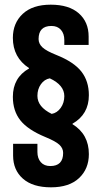

<svg xmlns="http://www.w3.org/2000/svg" viewBox="-20 -728 436 821"><path d="M35 -314Q35 -396 104 -435V-437Q35 -482 35 -566Q35 -629 77 -668.5Q119 -708 197 -708Q275 -708 317 -671Q359 -634 359 -572V-536H255V-557Q255 -584 240.5 -600.5Q226 -617 200 -617Q145 -617 145 -561Q145 -541 161.5 -525.5Q178 -510 221 -493Q296 -463 328 -422Q360 -381 360 -321Q360 -239 290 -199V-197Q360 -154 360 -69Q360 -6 318 33.5Q276 73 198 73Q120 73 78 36Q36 -1 36 -63V-113H140V-78Q140 -51 154.5 -34.5Q169 -18 195 -18Q250 -18 250 -74Q250 -94 234 -109Q218 -124 174 -142Q99 -173 67 -213.5Q35 -254 35 -314ZM140 -318Q140 -271 201 -241Q224 -245 239.5 -266.5Q255 -288 255 -317Q255 -364 193 -393Q170 -389 155 -368Q140 -347 140 -318Z"/></svg>

Font: Bebas Neue
Style: Regular
Weight: 400
Designer: Ryoichi Tsunekawa
Foundry: Ryoichi Tsunekawa
Version: Version 1.400